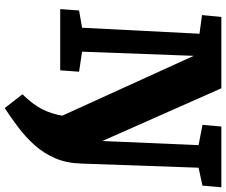

<svg xmlns="http://www.w3.org/2000/svg" viewBox="-94 -646 981 834"><g transform="rotate(90 397.0 -229.5)"><path d="M20 0 26 -82 101 -95 127 -605 46 -616 54 -700H364L593 -183L611 -601L523 -618L530 -700H794L787 -618L709 -601L691 -91Q689 -27 667.5 22.5Q646 72 611.5 110.5Q577 149 535 181Q493 213 450 241L390 164Q434 119 454.5 79Q475 39 483 -9L223 -580L205 -95L292 -82L286 0Z"/></g></svg>

Font: Literata 12pt ExtraBold
Style: Italic
Weight: 800
Italic angle: -2°
Designer: Latin by Veronika Burian and Jose Scaglione. Greek by Irene Vlachou. Cyrillic by Vera Evstafieva
Foundry: TypeTogether
Version: Version 3.002